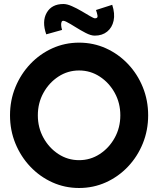

<svg xmlns="http://www.w3.org/2000/svg" viewBox="-20 -926 790 959"><path d="M375 13Q304 13 241.5 -15.2Q179 -43.5 131.5 -93.5Q84 -143.5 57 -209.2Q30 -275 30 -350Q30 -425 57 -490.8Q84 -556.5 131.5 -606.5Q179 -656.5 241.5 -684.8Q304 -713 375 -713Q446.5 -713 509 -684.8Q571.5 -656.5 619 -606.5Q666.5 -556.5 693.2 -490.8Q720 -425 720 -350Q720 -275 693.2 -209.2Q666.5 -143.5 619 -93.5Q571.5 -43.5 509 -15.2Q446.5 13 375 13ZM375 -126Q431.5 -126 478.2 -156.5Q525 -187 553 -237.8Q581 -288.5 581 -350Q581 -411.5 553 -462.2Q525 -513 478.2 -543.5Q431.5 -574 375 -574Q318.5 -574 271.8 -543.5Q225 -513 197 -462.2Q169 -411.5 169 -350Q169 -288.5 197 -237.8Q225 -187 271.8 -156.5Q318.5 -126 375 -126ZM453 -748Q434 -748 408 -761.5Q382 -775 356.2 -791.2Q330.5 -807.5 311.8 -817Q293 -826.5 288.5 -818.5Q281.5 -805 290 -776.5L211 -754.5Q188.5 -818.5 213.2 -862.2Q238 -906 297 -906Q315 -906 339.2 -895.2Q363.5 -884.5 387.8 -870.2Q412 -856 430.2 -845.2Q448.5 -834.5 454.5 -834.5Q469.5 -834.5 467 -848.2Q464.5 -862 459.5 -876L540.5 -902Q555 -857.5 547.5 -822.8Q540 -788 515.2 -768Q490.5 -748 453 -748Z"/></svg>

Font: Urbanist ExtraBold
Style: Regular
Weight: 800
Designer: Corey Hu
Foundry: Corey Hu
Version: Version 1.330; ttfautohint (v1.8.4.7-5d5b)